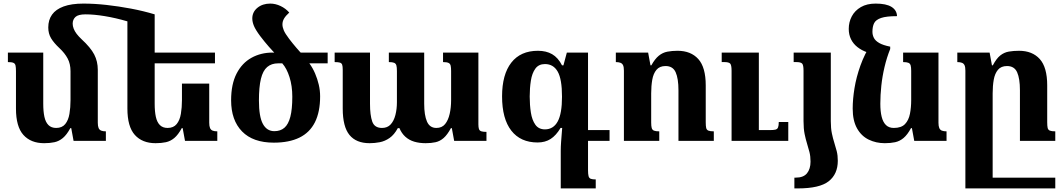

<svg xmlns="http://www.w3.org/2000/svg" viewBox="-20 -785 5925 1070"><path d="M249 -632Q249 -674 270 -703.5Q291 -733 334.5 -749Q378 -765 445 -765Q506 -765 573.5 -757.5Q641 -750 710 -737Q779 -724 842 -705L806 -621Q751 -648 688 -666.5Q625 -685 564.5 -695Q504 -705 457 -705Q416 -705 400.5 -690.5Q385 -676 385 -653Q385 -640 390.5 -625.5Q396 -611 407 -596.5Q418 -582 435 -566Q485 -520 505 -481.5Q525 -443 525 -396V-101Q525 -82 529.5 -71.5Q534 -61 544 -57Q554 -53 570 -53V0H390L377 -71H372Q352 -34 330.5 -16Q309 2 283.5 7.5Q258 13 226 13Q152 13 110.5 -33Q69 -79 69 -180V-388Q69 -409 66.5 -420Q64 -431 54.5 -435Q45 -439 24 -439V-492H221V-207Q221 -164 227.5 -134Q234 -104 250 -88Q266 -72 293 -72Q326 -72 343.5 -93.5Q361 -115 367 -150.5Q373 -186 373 -227V-388Q373 -429 357 -459Q341 -489 311 -517Q280 -546 264.5 -572Q249 -598 249 -632ZM1146 -319V-101Q1146 -82 1150.5 -71.5Q1155 -61 1165 -57Q1175 -53 1191 -53V0H1011L998 -71H993Q973 -34 951.5 -16Q930 2 904.5 7.5Q879 13 847 13Q773 13 731.5 -33Q690 -79 690 -180V-705H842V-207Q842 -164 848.5 -134Q855 -104 871 -88Q887 -72 914 -72Q947 -72 964.5 -93.5Q982 -115 988 -150.5Q994 -186 994 -227V-319ZM818 -432V-492H1178V-432Z M1506 10Q1390 10 1329 -52.5Q1268 -115 1268 -226Q1268 -316 1298.5 -375Q1329 -434 1381.5 -463Q1434 -492 1499 -492H1806V-432H1704Q1723 -406 1736 -375.5Q1749 -345 1756.5 -313Q1764 -281 1764 -248Q1764 -161 1735 -103.5Q1706 -46 1648.5 -18Q1591 10 1506 10ZM1509 -54Q1543 -54 1565 -73Q1587 -92 1598 -134Q1609 -176 1609 -246Q1609 -306 1593.5 -355Q1578 -404 1553 -432H1530Q1493 -432 1469 -411.5Q1445 -391 1434 -345.5Q1423 -300 1423 -225Q1423 -135 1445 -94.5Q1467 -54 1509 -54ZM1518 -482Q1501 -499 1478.5 -524.5Q1456 -550 1430 -584Q1404 -619 1395 -641Q1386 -663 1386 -682Q1386 -718 1414.5 -741.5Q1443 -765 1486 -765Q1515 -765 1543.5 -751.5Q1572 -738 1592 -715Q1572 -697 1563 -681.5Q1554 -666 1554 -649Q1554 -634 1561.5 -616Q1569 -598 1591 -569Q1610 -544 1631 -519.5Q1652 -495 1665 -482Z M2449 -492H2646V-92Q2646 -76 2649 -66.5Q2652 -57 2661.5 -53.5Q2671 -50 2691 -50V0H2511L2498 -71H2493Q2473 -34 2452.5 -16Q2432 2 2407.5 7.5Q2383 13 2352 13Q2317 13 2288.5 4.5Q2260 -4 2239 -23Q2218 -42 2206 -71H2197Q2177 -34 2151 -16Q2125 2 2096.5 7.5Q2068 13 2040 13Q1965 13 1927.5 -33Q1890 -79 1890 -180V-396Q1890 -415 1887 -424Q1884 -433 1874.5 -436Q1865 -439 1845 -439V-492H2042V-207Q2042 -143 2054.5 -107.5Q2067 -72 2109 -72Q2139 -72 2157 -91.5Q2175 -111 2183.5 -144Q2192 -177 2192 -215V-389Q2192 -410 2189 -420.5Q2186 -431 2176.5 -435Q2167 -439 2147 -439V-492H2344V-207Q2344 -143 2359.5 -107.5Q2375 -72 2412 -72Q2443 -72 2460.5 -93.5Q2478 -115 2486 -150.5Q2494 -186 2494 -227V-389Q2494 -408 2491.5 -419Q2489 -430 2479.5 -434.5Q2470 -439 2449 -439Z M3139 -492H3257V163Q3257 185 3260 196.5Q3263 208 3272.5 211.5Q3282 215 3300 215V265H3105V55Q3105 33 3107 5Q3109 -23 3113 -72H3104Q3079 -30 3048.5 -10.5Q3018 9 2976 9Q2881 9 2829.5 -57Q2778 -123 2778 -248Q2778 -370 2829.5 -436Q2881 -502 2978 -502Q3024 -502 3057 -483Q3090 -464 3112 -421H3120ZM3017 -64Q3040 -64 3058 -75Q3076 -86 3088 -108Q3100 -130 3106 -164.5Q3112 -199 3112 -246Q3112 -344 3088 -386Q3064 -428 3017 -428Q2982 -428 2963.5 -402.5Q2945 -377 2938.5 -335.5Q2932 -294 2932 -247Q2932 -200 2938.5 -158Q2945 -116 2963.5 -90Q2982 -64 3017 -64ZM3217 0V-60H3377V0Z M3958 -53V0H3761V-282Q3761 -347 3745.5 -382Q3730 -417 3689 -417Q3656 -417 3638.5 -396Q3621 -375 3615 -340.5Q3609 -306 3609 -265V-102Q3609 -82 3612 -71.5Q3615 -61 3624.5 -57Q3634 -53 3654 -53V0H3457V-391Q3457 -411 3452.5 -421Q3448 -431 3438 -435Q3428 -439 3412 -439V-492H3592L3605 -421H3610Q3630 -457 3651.5 -474.5Q3673 -492 3699 -497Q3725 -502 3756 -502Q3830 -502 3871.5 -456Q3913 -410 3913 -309V-104Q3913 -83 3915.5 -72Q3918 -61 3928 -57Q3938 -53 3958 -53ZM4373 -105V0H4057V-391Q4057 -423 4049 -431Q4041 -439 4017 -439H4002V-492H4209V-60H4269Q4290 -60 4301 -62.5Q4312 -65 4316 -75Q4320 -85 4320 -105Z M4458 -110V-391Q4458 -423 4450 -431Q4442 -439 4418 -439H4403V-492H4610V-110Q4610 -70 4616 -41.5Q4622 -13 4629.5 10.5Q4637 34 4643 57.5Q4649 81 4649 111Q4649 185 4598.5 225Q4548 265 4426 265H4407V205H4414Q4458 205 4477.5 180.5Q4497 156 4497 116Q4497 86 4491 62.5Q4485 39 4477.5 15Q4470 -9 4464 -38.5Q4458 -68 4458 -110Z M4911 13Q4862 13 4821 -7Q4780 -27 4756 -70Q4732 -113 4732 -180Q4732 -232 4742 -293.5Q4752 -355 4775 -419.5Q4798 -484 4837 -545L4941 -512Q4922 -465 4909.5 -412Q4897 -359 4891.5 -307Q4886 -255 4886 -207Q4886 -164 4893.5 -134Q4901 -104 4917.5 -88Q4934 -72 4961 -72Q5003 -72 5023.5 -93.5Q5044 -115 5051 -150.5Q5058 -186 5058 -227V-390Q5058 -410 5055 -420.5Q5052 -431 5042.5 -435Q5033 -439 5013 -439V-492H5210V-101Q5210 -82 5214.5 -71.5Q5219 -61 5229 -57Q5239 -53 5255 -53V0H5075L5062 -71H5057Q5037 -34 5015.5 -16Q4994 2 4968.5 7.5Q4943 13 4911 13ZM4941 -525V-512L4814 -493Q4782 -504 4758.5 -522.5Q4735 -541 4722.5 -566.5Q4710 -592 4710 -624Q4710 -662 4727 -694Q4744 -726 4777.5 -745.5Q4811 -765 4860 -765Q4919 -765 4948.5 -746.5Q4978 -728 4979 -695Q4920 -695 4890.5 -685Q4861 -675 4851.5 -656Q4842 -637 4842 -608Q4842 -590 4850 -574Q4858 -558 4879.5 -545.5Q4901 -533 4941 -525Z M5816 -104Q5816 -83 5818.5 -72Q5821 -61 5831 -57Q5841 -53 5861 -53V0H5664V-282Q5664 -347 5648.5 -382Q5633 -417 5592 -417Q5559 -417 5541.5 -396Q5524 -375 5518 -340.5Q5512 -306 5512 -265V265H5360V-391Q5360 -411 5355.5 -421Q5351 -431 5341 -435Q5331 -439 5315 -439V-492H5495L5508 -421H5513Q5533 -459 5554.5 -476Q5576 -493 5602 -497.5Q5628 -502 5659 -502Q5733 -502 5774.5 -456Q5816 -410 5816 -309ZM5370 265V205H5861V265Z"/></svg>

Font: Noto Serif Armenian
Style: Bold
Weight: 700
Version: Version 2.007